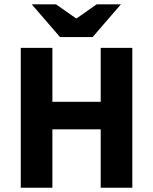

<svg xmlns="http://www.w3.org/2000/svg" viewBox="-20 -875 714 895"><path d="M76.8 0V-651.8H224.2V-400.5H449.4V-651.8H596.8V0H449.4V-272.1H224.2V0ZM259.9 -702.1 128.1 -854.7H241.2L333.8 -789.8H337.8L430.4 -854.7H543.5L411.7 -702.1Z"/></svg>

Font: SourceSans3VF
Style: Regular
Weight: 200
Designer: Paul D. Hunt
Foundry: Adobe
Version: Version 3.052;hotconv 1.1.0;makeotfexe 2.6.0